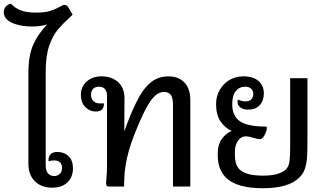

<svg xmlns="http://www.w3.org/2000/svg" viewBox="-44 -992 1729 1021"><path d="M344 -97Q344 -51 315 -22.5Q286 6 233 6Q176 6 141.5 -28Q107 -62 107 -122V-604Q107 -697 133 -755Q159 -813 207 -862Q171 -851 127 -851Q63 -851 19.5 -871Q-24 -891 -24 -927Q-24 -945 -13 -957.5Q-2 -970 15 -972Q35 -949 66 -937Q97 -925 148 -925Q194 -925 221.5 -933.5Q249 -942 274 -956Q291 -966 298 -966Q311 -966 320 -952L342 -914Q290 -866 263 -834Q236 -802 217.5 -748Q199 -694 199 -611V-113Q199 -86 210.5 -71Q222 -56 244 -56Q263 -56 274.5 -68Q286 -80 286 -99Q286 -118 275 -128.5Q264 -139 245 -139Q226 -139 214 -134V-141Q214 -160 225.5 -172Q237 -184 260 -184Q297 -184 320.5 -161.5Q344 -139 344 -97Z M968 -459V0H876V-435Q876 -471 864.5 -487Q853 -503 829 -503Q798 -503 772.5 -475Q747 -447 718 -387Q664 -271 641.5 -191.5Q619 -112 617 -42L616 0H535Q527 0 523.5 -4Q520 -8 520 -18Q520 -25 522.5 -51.5Q525 -78 525 -112V-483Q525 -504 514.5 -517.5Q504 -531 483 -531Q462 -531 451 -519.5Q440 -508 440 -488Q440 -467 453 -454.5Q466 -442 486 -442H509Q509 -399 466 -399Q433 -399 409.5 -423Q386 -447 386 -488Q386 -530 416.5 -558Q447 -586 495 -586Q550 -586 584 -555.5Q618 -525 618 -469L617 -293Q645 -374 678 -442Q710 -511 751.5 -548.5Q793 -586 852 -586Q905 -586 936.5 -553.5Q968 -521 968 -459Z M1548 -48Q1491 9 1354 9Q1214 9 1157 -48Q1135 -71 1124.5 -99Q1114 -127 1114 -169V-178Q1114 -223 1135.5 -253Q1157 -283 1188 -296Q1153 -311 1129 -346Q1105 -381 1105 -439Q1105 -480 1124.5 -514Q1144 -548 1177 -567Q1210 -586 1250 -586Q1303 -586 1331 -561Q1359 -536 1359 -495Q1359 -456 1337 -432.5Q1315 -409 1276 -409Q1250 -409 1234.5 -420.5Q1219 -432 1219 -450Q1219 -455 1221 -463Q1239 -453 1263 -453Q1282 -453 1292.5 -464Q1303 -475 1303 -492Q1303 -510 1291.5 -520.5Q1280 -531 1260 -531Q1229 -531 1210 -508Q1191 -485 1191 -438Q1191 -375 1232 -347Q1273 -319 1370 -319Q1375 -319 1375 -311Q1375 -296 1363 -274Q1351 -252 1340 -252Q1326 -252 1300 -260Q1297 -261 1285.5 -264Q1274 -267 1263 -267Q1238 -267 1221.5 -243.5Q1205 -220 1205 -184V-171Q1205 -143 1210.5 -124.5Q1216 -106 1229 -92Q1262 -58 1354 -58Q1443 -58 1477 -92Q1491 -106 1495 -131.5Q1499 -157 1499 -202V-254V-576H1591V-257Q1591 -191 1589 -158Q1587 -125 1578 -96.5Q1569 -68 1548 -48Z"/></svg>

Font: Krub Medium
Style: Regular
Weight: 500
Designer: Ekaluck Peanpanawate
Foundry: Cadson Demak Co.,Ltd.
Version: Version 1.000; ttfautohint (v1.6)